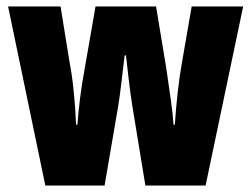

<svg xmlns="http://www.w3.org/2000/svg" viewBox="-20 -573 776 593"><path d="M389 -244Q383 -281 378 -324Q373 -367 369 -402H365Q360 -362 355 -318.5Q350 -275 345 -245L303 0H120L5 -553H167L195 -380Q203 -339 208 -287.5Q213 -236 215 -188H219Q222 -227 227.5 -271.5Q233 -316 243 -369L275 -553H462L493 -366Q501 -312 507.5 -265.5Q514 -219 516 -188H520Q523 -235 528.5 -285Q534 -335 542 -380L572 -553H731L615 0H429Z"/></svg>

Font: Noto Sans Gujarati UI ExtraCondensed Black
Style: Regular
Weight: 900
Width: 2
Designer: Jelle Bosma - Monotype Design Team, Universal Thirst
Foundry: Monotype Imaging Inc.
Version: Version 2.106; ttfautohint (v1.8.4.7-5d5b)